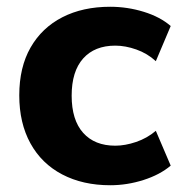

<svg xmlns="http://www.w3.org/2000/svg" viewBox="-20 -537 549 568"><path d="M306 11Q225 11 164 -21Q103 -53 70 -113Q37 -173 37 -255Q37 -338 70.5 -396.5Q104 -455 164.5 -486Q225 -517 306 -517Q357 -517 405.5 -502Q454 -487 485 -460L441 -356Q416 -379 383.5 -390.5Q351 -402 321 -402Q260 -402 226 -364Q192 -326 192 -254Q192 -182 226 -144Q260 -106 321 -106Q350 -106 382.5 -117Q415 -128 441 -150L485 -47Q453 -20 404.5 -4.5Q356 11 306 11Z"/></svg>

Font: Mulish ExtraLight ExtraBold
Style: Regular
Weight: 800
Version: Version 3.603